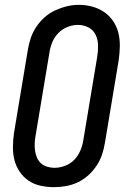

<svg xmlns="http://www.w3.org/2000/svg" viewBox="-20 -766 540 794"><path d="M203 8Q175 8 147.5 2Q120 -4 98 -19Q76 -34 61 -56.5Q46 -79 39.5 -105Q33 -131 33.5 -160Q34 -189 38 -217L95 -559Q99 -584 107 -608Q115 -632 129.5 -654Q144 -676 164 -694Q184 -712 208 -723Q232 -734 256.5 -740Q281 -746 306 -746Q335 -746 362 -738.5Q389 -731 411 -716Q433 -701 448 -678.5Q463 -656 469.5 -630Q476 -604 475.5 -575Q475 -546 471 -518L414 -176Q410 -151 402 -127Q394 -103 379.5 -81Q365 -59 345 -41Q325 -23 301.5 -12Q278 -1 253 3.5Q228 8 203 8ZM205 -72Q227 -72 249.5 -80.5Q272 -89 288 -106Q304 -123 313 -145Q322 -167 325 -189L382 -531Q386 -555 385.5 -578.5Q385 -602 375.5 -622Q366 -642 346 -652.5Q326 -663 302 -663Q280 -663 258 -654Q236 -645 220 -628Q204 -611 195.5 -589.5Q187 -568 184 -546L127 -204Q124 -188 123.5 -172.5Q123 -157 125 -142.5Q127 -128 133 -114Q139 -100 149.5 -90.5Q160 -81 175 -76.5Q190 -72 205 -72Z"/></svg>

Font: Iosevka Curly Slab MdObl
Style: Regular
Weight: 500
Italic angle: -9°
Monospace: yes
Designer: Belleve Invis
Foundry: Belleve Invis
Version: Version 11.0.0; ttfautohint (v1.8.3)